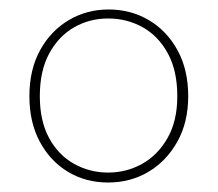

<svg xmlns="http://www.w3.org/2000/svg" viewBox="-20 -732 460 405"><path d="M208 -347Q161 -347 123.5 -369.5Q86 -392 64 -433Q42 -474 42 -529Q42 -585 64.5 -626Q87 -667 125 -689.5Q163 -712 209 -712Q256 -712 294 -689.5Q332 -667 354.5 -626Q377 -585 377 -529Q377 -474 354 -433Q331 -392 293 -369.5Q255 -347 208 -347ZM208 -368Q247 -368 280 -386.5Q313 -405 333.5 -441Q354 -477 354 -529Q354 -583 334 -619.5Q314 -656 281 -674.5Q248 -693 208 -693Q169 -693 136.5 -674.5Q104 -656 84 -619.5Q64 -583 64 -529Q64 -477 83.5 -441Q103 -405 136 -386.5Q169 -368 208 -368Z"/></svg>

Font: DM Sans 28pt Thin
Style: Regular
Weight: 250
Version: Version 4.004;gftools[0.9.30]